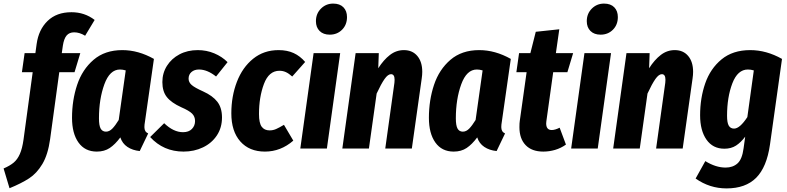

<svg xmlns="http://www.w3.org/2000/svg" viewBox="-95 -827 4380 1069"><path d="M255 -573 249 -531H352L320 -425H235L184 -52Q172 34 141 86Q110 138 67 166Q24 194 -42 221L-75 111Q-40 96 -19 78.5Q2 61 15.5 30.5Q29 0 36 -50L87 -425H27L42 -531H102L109 -582Q120 -662 170 -710.5Q220 -759 303 -759Q376 -759 432 -716L379 -628Q348 -647 318 -647Q291 -647 276 -629.5Q261 -612 255 -573Z M762 -499 712 -149Q709 -133 709 -119Q709 -93 730 -84L683 14Q643 10 614.5 -9Q586 -28 575 -62Q546 -23 516 -3Q486 17 444 17Q378 17 342 -33.5Q306 -84 306 -171Q306 -269 334.5 -354.5Q363 -440 426 -494Q489 -548 586 -548Q675 -548 762 -499ZM456 -168Q456 -128 465.5 -111Q475 -94 495 -94Q514 -94 530.5 -111Q547 -128 566 -159L605 -435Q588 -440 573 -440Q516 -440 486 -357.5Q456 -275 456 -168Z M1172 -481 1108 -401Q1059 -440 1013 -440Q987 -440 971 -426Q955 -412 955 -389Q955 -369 972 -354Q989 -339 1036 -318Q1089 -294 1115 -260.5Q1141 -227 1141 -173Q1141 -116 1112.5 -73Q1084 -30 1035 -6.5Q986 17 927 17Q815 17 741 -64L819 -141Q871 -91 924 -91Q956 -91 973.5 -109Q991 -127 991 -153Q991 -178 974.5 -194.5Q958 -211 914 -230Q859 -255 834 -286.5Q809 -318 809 -370Q809 -420 834.5 -460.5Q860 -501 904.5 -524.5Q949 -548 1006 -548Q1055 -548 1098 -530Q1141 -512 1172 -481Z M1604 -482 1532 -401Q1513 -418 1496.5 -425.5Q1480 -433 1461 -433Q1402 -433 1374.5 -359.5Q1347 -286 1347 -192Q1347 -142 1362 -121.5Q1377 -101 1406 -101Q1425 -101 1442 -108.5Q1459 -116 1486 -132L1538 -44Q1468 17 1380 17Q1293 17 1243 -39.5Q1193 -96 1193 -196Q1193 -291 1224 -371.5Q1255 -452 1314.5 -500Q1374 -548 1456 -548Q1504 -548 1540 -531.5Q1576 -515 1604 -482Z M1799 -531 1725 0H1577L1651 -531ZM1664 -709Q1664 -751 1692 -779Q1720 -807 1760 -807Q1797 -807 1817 -786.5Q1837 -766 1837 -732Q1837 -689 1809.5 -661.5Q1782 -634 1741 -634Q1705 -634 1684.5 -654.5Q1664 -675 1664 -709Z M2256 -427Q2256 -410 2253 -390L2198 0H2050L2101 -366Q2102 -372 2102 -383Q2102 -414 2082 -414Q2065 -414 2046 -387Q2027 -360 2002 -306L1959 0H1811L1885 -531H2014L2011 -447Q2041 -494 2076 -521Q2111 -548 2154 -548Q2201 -548 2228.5 -515.5Q2256 -483 2256 -427Z M2749 -499 2699 -149Q2696 -133 2696 -119Q2696 -93 2717 -84L2670 14Q2630 10 2601.5 -9Q2573 -28 2562 -62Q2533 -23 2503 -3Q2473 17 2431 17Q2365 17 2329 -33.5Q2293 -84 2293 -171Q2293 -269 2321.5 -354.5Q2350 -440 2413 -494Q2476 -548 2573 -548Q2662 -548 2749 -499ZM2443 -168Q2443 -128 2452.5 -111Q2462 -94 2482 -94Q2501 -94 2517.5 -111Q2534 -128 2553 -159L2592 -435Q2575 -440 2560 -440Q2503 -440 2473 -357.5Q2443 -275 2443 -168Z M2947 -152Q2946 -148 2946 -140Q2946 -103 2977 -103Q2995 -103 3021 -116L3056 -22Q3028 -2 2995.5 7.5Q2963 17 2930 17Q2866 17 2831.5 -19Q2797 -55 2797 -119Q2797 -142 2799 -154L2837 -425H2780L2795 -531H2858L2888 -650L3019 -664L3000 -531H3096L3064 -425H2985Z M3307 -531 3233 0H3085L3159 -531ZM3172 -709Q3172 -751 3200 -779Q3228 -807 3268 -807Q3305 -807 3325 -786.5Q3345 -766 3345 -732Q3345 -689 3317.5 -661.5Q3290 -634 3249 -634Q3213 -634 3192.5 -654.5Q3172 -675 3172 -709Z M3764 -427Q3764 -410 3761 -390L3706 0H3558L3609 -366Q3610 -372 3610 -383Q3610 -414 3590 -414Q3573 -414 3554 -387Q3535 -360 3510 -306L3467 0H3319L3393 -531H3522L3519 -447Q3549 -494 3584 -521Q3619 -548 3662 -548Q3709 -548 3736.5 -515.5Q3764 -483 3764 -427Z M4259 -499 4192 -22Q4174 104 4115 163Q4056 222 3950 222Q3856 222 3778 167L3832 70Q3890 106 3945 106Q3985 106 4011 83Q4037 60 4045 -1L4054 -66Q4030 -34 4003 -16.5Q3976 1 3938 1Q3874 1 3838.5 -49.5Q3803 -100 3803 -185Q3803 -281 3831.5 -363Q3860 -445 3922.5 -496.5Q3985 -548 4082 -548Q4172 -548 4259 -499ZM3953 -182Q3953 -144 3962.5 -127.5Q3972 -111 3992 -111Q4024 -111 4066 -175L4102 -435Q4085 -440 4069 -440Q4012 -440 3982.5 -363Q3953 -286 3953 -182Z"/></svg>

Font: Fira Sans Extra Condensed
Style: Bold Italic
Weight: 700
Width: 3
Italic angle: -8°
Designer: Carrois Corporate & Edenspiekermann AG
Foundry: Carrois Corporate GbR & Edenspiekermann AG
Version: Version 4.203